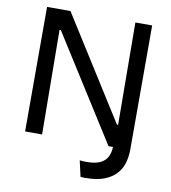

<svg xmlns="http://www.w3.org/2000/svg" viewBox="-91 -738 893 1002"><g transform="rotate(10 355.5 -237.5)"><path d="M403 183 384 99Q394 100 403 100.5Q412 101 420 101Q467 101 494 87.5Q521 74 532 49.5Q543 25 543 -9V-51H634V-2Q634 37 623.5 71Q613 105 589 130Q565 155 526.5 169.5Q488 184 432 184Q425 185 418.5 184.5Q412 184 403 183ZM77 0V-660H201L543 -118H549L545 -660H634V0H519L169 -553H162L167 0Z"/></g></svg>

Font: Bricolage Grotesque 36pt
Style: Regular
Weight: 400
Designer: Mathieu Triay
Foundry: Atelier Triay
Version: Version 1.001;gftools[0.9.33.dev8+g029e19f]